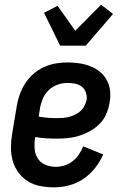

<svg xmlns="http://www.w3.org/2000/svg" viewBox="-20 -796 540 824"><path d="M212 8Q182 8 153 2.5Q124 -3 100.5 -17.5Q77 -32 60 -54.5Q43 -77 35 -104.5Q27 -132 27 -161.5Q27 -191 32 -221L52 -341Q56 -366 65 -391Q74 -416 88.5 -438.5Q103 -461 123.5 -479Q144 -497 168.5 -508Q193 -519 218 -523.5Q243 -528 268 -528Q294 -528 319 -524.5Q344 -521 367 -512Q390 -503 408.5 -488Q427 -473 438.5 -452Q450 -431 452.5 -405.5Q455 -380 450 -354Q446 -330 436 -306.5Q426 -283 407.5 -264.5Q389 -246 366.5 -233.5Q344 -221 320.5 -213.5Q297 -206 272.5 -203.5Q248 -201 224 -201Q201 -201 177.5 -202.5Q154 -204 131 -208V-207Q127 -183 128.5 -159.5Q130 -136 141.5 -117Q153 -98 174.5 -89Q196 -80 220 -80Q238 -80 257 -86Q276 -92 291.5 -104Q307 -116 318.5 -133Q330 -150 337 -168L423 -133Q410 -103 388 -75Q366 -47 337.5 -28Q309 -9 276.5 -0.5Q244 8 212 8ZM225 -289Q238 -289 251 -290Q264 -291 277 -294.5Q290 -298 302.5 -304Q315 -310 325.5 -319.5Q336 -329 342.5 -342Q349 -355 352 -368Q354 -384 348.5 -399.5Q343 -415 330.5 -424.5Q318 -434 302 -437Q286 -440 269 -440Q247 -440 225.5 -432Q204 -424 187.5 -407.5Q171 -391 162.5 -369.5Q154 -348 151 -327L146 -296Q165 -292 185 -290.5Q205 -289 225 -289ZM238 -600 169 -741 227 -771 303 -664 414 -776 465 -736 348 -600Z"/></svg>

Font: Iosevka Term Curly Semibold
Style: Italic
Weight: 600
Italic angle: -9°
Designer: Belleve Invis
Foundry: Belleve Invis
Version: Version 32.3.0